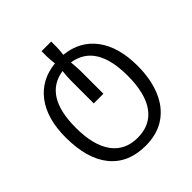

<svg xmlns="http://www.w3.org/2000/svg" viewBox="-238 -827 1243 1243"><g transform="rotate(-45 384.0 -205.0)"><path d="M383.8 250Q226.1 250 140.6 145.5Q55.2 41 55.2 -154.8Q55.2 -326.2 131.6 -427.5Q208 -528.8 345.2 -543Q342.8 -563 341.3 -581.5Q339.8 -600.1 339.8 -612.8V-660.2H428.2V-615.2Q428.2 -585.9 422.9 -543.9Q560.1 -529.8 636.5 -428Q712.9 -326.2 712.9 -153.8Q712.9 -33.2 675.5 57.9Q638.2 148.9 564.7 199.5Q491.2 250 383.8 250ZM383.8 176.8Q500 176.8 561 92.8Q622.1 8.8 622.1 -153.8Q622.1 -443.8 422.9 -474.1Q424.8 -453.1 426.5 -431.6Q428.2 -410.2 428.2 -389.2V-182.1H339.8V-391.1Q339.8 -411.1 341.3 -432.1Q342.8 -453.1 345.2 -473.1Q146 -442.9 146 -153.8Q146 7.8 207.5 92.3Q269 176.8 383.8 176.8Z"/></g></svg>

Font: Kurinto Seri
Style: Regular
Weight: 400
Designer: Kurinto was developed by Clint Goss from a range of fonts that are compatible with the SIL Open Font License Version 1.1
Foundry: Clinton F. Goss
Version: Version 2.196; July 25, 2020